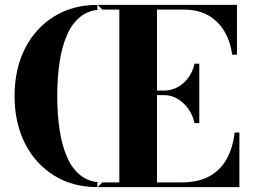

<svg xmlns="http://www.w3.org/2000/svg" viewBox="-20 -770 1042 790"><path d="M401 -730.5ZM215.5 -375Q215.5 -449 225 -513.5Q234.5 -578 256 -626.8Q277.5 -675.5 313.2 -703Q349 -730.5 401 -730.5L381.5 -750Q280 -750 203 -702.5Q126 -655 83 -570.8Q40 -486.5 40 -375Q40 -264 83 -179.5Q126 -95 203 -47.5Q280 0 381.5 0L401 -19.5Q349 -19.5 313.2 -47Q277.5 -74.5 256 -123.5Q234.5 -172.5 225 -237Q215.5 -301.5 215.5 -375ZM380.5 0V-19.5H471V-730.5H380.5V-750H955V-545H935.5Q928 -598.5 903.5 -640.5Q879 -682.5 837.2 -706.5Q795.5 -730.5 737 -730.5H626V-19.5H727Q795.5 -19.5 841.2 -44.5Q887 -69.5 912.5 -115.5Q938 -161.5 945.5 -225H965V0ZM780.5 -263.5Q773 -297 754.5 -322.8Q736 -348.5 710.5 -363.5Q685 -378.5 656.5 -378.5H600.5V-397.5H656.5Q685 -397.5 710.5 -411.2Q736 -425 754.5 -449.8Q773 -474.5 780.5 -508H800V-263.5Z"/></svg>

Font: Bodoni Moda
Style: Bold
Weight: 700
Designer: Owen Earl
Foundry: indestructible type
Version: Version 2.005